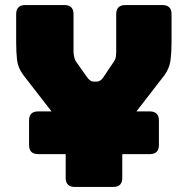

<svg xmlns="http://www.w3.org/2000/svg" viewBox="-20 -740 743 760"><path d="M428 0H276Q240 0 240 -36V-130H131Q95 -130 95 -166V-263Q95 -299 131 -299H184L73 -442Q51 -471 47.5 -502.5Q44 -534 44 -572V-684Q44 -720 80 -720H235Q271 -720 271 -684V-540Q271 -530 272.5 -520Q274 -510 279 -499L325 -434Q337 -417 351 -417H363Q378 -417 389 -434L432 -498Q438 -508 439 -517Q440 -526 440 -535Q440 -538 440 -539V-684Q440 -720 476 -720H623Q659 -720 659 -684V-571Q659 -533 655 -501.5Q651 -470 630 -441L520 -299H573Q609 -299 609 -263V-166Q609 -130 573 -130H464V-36Q464 0 428 0Z"/></svg>

Font: Bungee Spice
Style: Regular
Weight: 400
Designer: David Jonathan Ross
Foundry: David Jonathan Ross
Version: Version 2.000